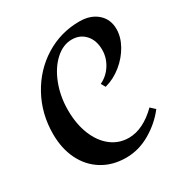

<svg xmlns="http://www.w3.org/2000/svg" viewBox="-171 -862 959 1004"><g transform="rotate(-30 308.5 -360.0)"><path d="M596 -599Q596 -551 569 -502.5Q542 -454 496.5 -417Q451 -380 396 -365L381 -391Q424 -411 450.5 -452.5Q477 -494 477 -542Q477 -599 446 -633.5Q415 -668 365 -668Q312 -668 265.5 -625.5Q219 -583 191.5 -511.5Q164 -440 164 -358Q164 -274 190 -209.5Q216 -145 262.5 -109Q309 -73 369 -73Q412 -73 455.5 -94.5Q499 -116 540 -157L567 -132Q520 -71 450.5 -30.5Q381 10 305 10Q223 10 161.5 -28Q100 -66 67 -133.5Q34 -201 34 -288Q34 -410 89.5 -511.5Q145 -613 239.5 -671.5Q334 -730 447 -730Q514 -730 555 -694Q596 -658 596 -599Z"/></g></svg>

Font: Amita
Style: Bold
Weight: 700
Designer: Eduardo Rodriguez Tunni, Modular Infotech, Brian J. Bonislawsky
Foundry: Eduardo Rodriguez Tunni, Modular Infotech, Brian J. Bonislawsky
Version: Version 1.003